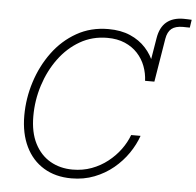

<svg xmlns="http://www.w3.org/2000/svg" viewBox="-56 -877 964 944"><g transform="rotate(5 426.0 -405.0)"><path d="M652.3 -499.5 688 -713.9Q696.8 -767.6 728.3 -793.7Q759.8 -819.8 812.5 -819.8Q822.3 -819.8 833.3 -819.3Q844.2 -818.8 852.1 -818.4L846.2 -779.3Q837.4 -779.3 827.9 -779.5Q818.4 -779.8 812.5 -779.8Q775.4 -779.8 756.1 -764.2Q736.8 -748.5 731 -713.9L695.8 -499.5ZM330.6 9.8Q251.5 9.8 193.6 -25.4Q135.7 -60.5 104.5 -125.2Q73.2 -189.9 73.2 -277.8Q73.2 -362.8 99.4 -444.6Q125.5 -526.4 174.3 -592.5Q223.1 -658.7 292.5 -698Q361.8 -737.3 448.7 -737.3Q510.3 -737.3 556.4 -717.3Q602.5 -697.3 633.5 -663.1Q664.6 -628.9 679.9 -586.7Q695.3 -544.4 695.8 -499.5H649.9Q648.4 -536.6 635.3 -571.5Q622.1 -606.4 596.7 -634Q571.3 -661.6 533.9 -677.7Q496.6 -693.8 447.3 -693.8Q373 -693.8 312.5 -658.9Q252 -624 208.5 -564.7Q165 -505.4 141.4 -431.4Q117.7 -357.4 117.7 -278.8Q117.7 -198.7 145.8 -144Q173.8 -89.4 222.4 -61.5Q271 -33.7 332.5 -33.7Q382.8 -33.7 426.3 -49.8Q469.7 -65.9 505.1 -93.8Q540.5 -121.6 565.9 -156.2Q591.3 -190.9 605 -228H651.4Q636.2 -184.1 607.2 -141.6Q578.1 -99.1 536.9 -64.9Q495.6 -30.8 443.6 -10.5Q391.6 9.8 330.6 9.8Z"/></g></svg>

Font: Inter 16pt ExtraLight
Style: Italic
Weight: 250
Italic angle: -9.3988°
Version: Version 4.001;git-66647c0bb